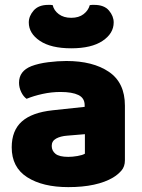

<svg xmlns="http://www.w3.org/2000/svg" viewBox="-20 -751 584 787"><path d="M260 -108Q277 -108 297.5 -111.5Q318 -115 328 -121V-201L256 -195Q228 -193 210 -183Q192 -173 192 -153Q192 -133 207.5 -120.5Q223 -108 260 -108ZM252 -501Q361 -501 426.5 -456.5Q492 -412 492 -318V-94Q492 -68 477.5 -51.5Q463 -35 443 -23Q411 -4 365 6Q319 16 260 16Q155 16 91.5 -24.5Q28 -65 28 -147Q28 -216 69.5 -253Q111 -290 196 -299L327 -313V-320Q327 -349 301.5 -361.5Q276 -374 228 -374Q191 -374 154.5 -366Q118 -358 89 -346Q76 -355 67 -373.5Q58 -392 58 -412Q58 -460 109 -480Q138 -491 177.5 -496Q217 -501 252 -501ZM272 -678Q303 -678 322.5 -693Q342 -708 348 -730Q353 -731 357.5 -731Q362 -731 366 -731Q407 -731 426.5 -708Q446 -685 446 -659Q446 -614 400.5 -583.5Q355 -553 272 -553Q189 -553 143.5 -583.5Q98 -614 98 -659Q98 -685 118 -708Q138 -731 178 -731Q183 -731 187 -731Q191 -731 196 -730Q201 -708 221 -693Q241 -678 272 -678Z"/></svg>

Font: Baloo Bhaijaan 2 ExtraBold
Style: Regular
Weight: 800
Designer: Sanskriti Dholi, Noopur Datye and Ek Type
Foundry: Ek Type
Version: Version 1.701